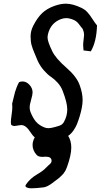

<svg xmlns="http://www.w3.org/2000/svg" viewBox="-20 -758 539 1027"><path d="M100.6 -322.3Q121.1 -322.3 137.7 -304.2Q154.3 -286.1 154.3 -263.7Q154.3 -251 146.5 -224.6Q138.7 -198.2 138.7 -183.6Q138.7 -170.9 142.6 -160.2Q155.3 -127.9 171.4 -108.4Q187.5 -88.9 215.8 -77.1Q226.6 -72.3 239.3 -72.3Q252 -72.3 276.4 -79.1Q279.3 -80.1 285.6 -82Q292 -84 294.4 -84.5Q296.9 -85 302.2 -87.4Q307.6 -89.8 310.1 -91.8Q312.5 -93.8 315.9 -97.2Q319.3 -100.6 321.3 -104.5Q339.8 -136.7 339.8 -172.9Q339.8 -208 315.4 -271.5Q305.7 -296.9 287.6 -316.4Q269.5 -335.9 252.4 -347.2Q235.4 -358.4 215.3 -380.9Q195.3 -403.3 181.6 -432.6Q176.8 -445.3 165.5 -471.2Q154.3 -497.1 148.9 -516.6Q143.6 -536.1 143.6 -563.5Q143.6 -592.8 158.2 -621.1Q179.7 -663.1 205.1 -687.5Q230.5 -711.9 271.5 -726.6Q304.7 -738.3 332 -738.3Q369.1 -738.3 416 -715.8Q435.5 -706.1 448.2 -691.9Q460.9 -677.7 474.6 -656.2Q488.3 -634.8 499 -622.1Q496.1 -534.2 465.8 -483.4L426.8 -488.3Q424.8 -507.8 424.8 -515.6Q424.8 -528.3 427.2 -545.9Q429.7 -563.5 429.7 -570.3Q429.7 -587.9 420.9 -605.5Q415 -611.3 407.7 -621.6Q400.4 -631.8 393.6 -638.7Q386.7 -645.5 377 -650.4Q352.5 -661.1 334 -661.1Q320.3 -661.1 304.7 -655.3Q252 -634.8 237.3 -578.1Q234.4 -566.4 234.4 -556.6Q234.4 -536.1 259.8 -483.4Q278.3 -445.3 334.5 -396.5Q390.6 -347.7 406.2 -302.7Q421.9 -259.8 421.9 -222.7Q421.9 -187.5 406.2 -135.7Q398.4 -110.4 391.6 -93.8Q384.8 -77.1 373 -60.1Q361.3 -43 344.7 -31.2Q361.3 -4.9 361.3 31.2Q361.3 71.3 338.9 133.8Q335.9 140.6 333.5 147Q331.1 153.3 327.1 159.2Q323.2 165 320.3 169.4Q317.4 173.8 312 178.7Q306.6 183.6 303.2 187Q299.8 190.4 293.5 195.8Q287.1 201.2 283.2 203.6Q279.3 206.1 272 211.9Q264.6 217.8 260.7 220.7Q233.4 241.2 213.9 244.1Q171.9 249 153.3 249Q148.4 249 144.5 249Q140.6 249 136.7 248.5Q132.8 248 129.9 247.1Q127 246.1 124.5 245.1Q122.1 244.1 120.1 243.2Q118.2 242.2 117.2 240.2Q116.2 238.3 116.2 236.3Q116.2 232.4 120.1 227.5Q141.6 196.3 176.8 175.8Q211.9 155.3 226.6 138.7Q229.5 134.8 238.3 127.4Q247.1 120.1 251.5 114.7Q255.9 109.4 255.9 102.5Q255.9 80.1 225.6 80.1Q221.7 80.1 215.8 80.6Q210 81.1 207 81.1Q183.6 81.1 174.8 69.3Q154.3 45.9 154.3 17.6Q154.3 -2.9 166 -23.4Q155.3 -31.2 140.1 -54.7Q125 -78.1 108.4 -85.9Q101.6 -88.9 93.8 -88.9Q86.9 -88.9 74.7 -86.4Q62.5 -84 57.6 -84Q45.9 -84 39.1 -91.8Q38.1 -96.7 38.1 -105.5Q38.1 -117.2 42 -143.6Q45.9 -169.9 45.9 -185.5Q45.9 -197.3 44.9 -203.1Q47.9 -213.9 52.7 -234.9Q57.6 -255.9 60.5 -266.1Q63.5 -276.4 69.3 -291.5Q75.2 -306.6 82 -318.4Q89.8 -322.3 100.6 -322.3Z"/></svg>

Font: Essays1743
Style: Italic
Weight: 500
Italic angle: -10°
Designer: Based on the typeface in a 1743 English translation of the essays of Montaigne.  PostScript/TrueType font designed by Jo
Version: Version 002.100